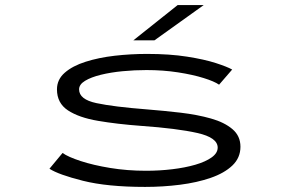

<svg xmlns="http://www.w3.org/2000/svg" viewBox="-20 -724 1140 755"><path d="M550.5 11Q402 11 305.8 -13.2Q209.5 -37.5 174.5 -60.5L226 -122.5Q247.5 -107 297 -90.8Q346.5 -74.5 413.5 -63.5Q480.5 -52.5 554.5 -52.5Q607 -52.5 657.2 -58.5Q707.5 -64.5 748 -76.2Q788.5 -88 812.2 -105Q836 -122 836 -143.5Q836 -183 756.2 -201Q676.5 -219 535 -229Q440.5 -236 365.5 -248.8Q290.5 -261.5 247.2 -290Q204 -318.5 204 -372.5Q204 -411.5 234.8 -438.2Q265.5 -465 316.8 -481.2Q368 -497.5 431 -504.8Q494 -512 558.5 -512Q647.5 -512 715.8 -501.2Q784 -490.5 828.8 -476Q873.5 -461.5 893 -450.5L841.5 -391Q823 -404 780.5 -417.2Q738 -430.5 679.8 -439.5Q621.5 -448.5 556 -448.5Q509 -448.5 462.2 -444Q415.5 -439.5 376.8 -430Q338 -420.5 314.5 -406.2Q291 -392 291 -372.5Q291 -333 359.2 -318.5Q427.5 -304 556 -294Q625 -288.5 690.8 -280.8Q756.5 -273 809.5 -258Q862.5 -243 894 -216.2Q925.5 -189.5 925.5 -147Q925.5 -103.5 893.8 -73.2Q862 -43 808.2 -24.5Q754.5 -6 687.5 2.5Q620.5 11 550.5 11ZM587.5 -565.5H504.5L678.5 -704H781Z"/></svg>

Font: Trispace Expanded Light
Style: Regular
Weight: 300
Width: 7
Designer: Tyler Finck
Foundry: Etcetera Type Company
Version: Version 1.210; ttfautohint (v1.8.3)